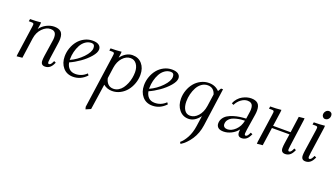

<svg xmlns="http://www.w3.org/2000/svg" viewBox="-73 -1238 3789 2162"><g transform="rotate(20 1821.5 -157.0)"><path d="M58.1 -411.1 63 -439Q129.9 -439 192.9 -445.8L190.9 -418L182.1 -363.8Q212.4 -404.8 258.5 -428.5Q304.7 -452.1 351.1 -452.1Q403.8 -452.1 430.9 -427.5Q458 -402.8 458 -345.2Q458 -320.3 454.1 -294.9L426.8 -104Q421.9 -68.8 421.9 -58.1Q421.9 -35.2 435.1 -35.2Q454.1 -35.2 469.2 -64.9L480 -86.9L502.9 -76.2L492.2 -54.2Q460.9 6.8 401.9 6.8Q352.1 6.8 352.1 -47.9Q352.1 -71.8 356.9 -105L384.8 -290Q389.2 -315.4 389.2 -334Q389.2 -358.9 383.3 -375.5Q377.4 -392.1 366.5 -399.9Q355.5 -407.7 344.7 -410.4Q334 -413.1 319.8 -413.1Q269 -413.1 222.4 -366Q175.8 -318.8 165 -244.1L130.9 0L64 6.8L65.9 -17.1L115.2 -363.8Q118.2 -380.9 118.2 -391.1Q118.2 -402.8 111.8 -407Q105.5 -411.1 87.9 -411.1Z M572.8 -178.2Q572.8 -231 590.6 -280.8Q608.4 -330.6 639.4 -368.4Q670.4 -406.2 715.3 -429.2Q760.3 -452.1 811 -452.1Q860.4 -452.1 885.7 -433.3Q911.1 -414.6 911.1 -382.8Q911.1 -344.2 867.2 -293Q823.2 -241.7 762.2 -199Q701.2 -156.2 643.1 -130.9Q650.9 -85.9 678.2 -59.1Q705.6 -32.2 752.9 -32.2Q828.6 -32.2 884.8 -86.9L898.9 -66.9Q830.1 6.8 737.8 6.8Q662.1 6.8 617.4 -45.7Q572.8 -98.1 572.8 -178.2ZM640.1 -159.2Q721.7 -196.3 783.9 -261.2Q846.2 -326.2 846.2 -377Q846.2 -422.9 806.2 -422.9Q767.1 -422.9 734.6 -399.7Q702.1 -376.5 682.1 -339.4Q662.1 -302.2 651.1 -258.3Q640.1 -214.4 640.1 -169.9Z M989.7 274.9 1080.1 -363.8Q1083 -380.9 1083 -391.1Q1083 -402.8 1076.7 -407Q1070.3 -411.1 1052.7 -411.1H1022.9L1027.8 -439Q1094.7 -439 1157.7 -445.8L1155.8 -418L1148.9 -371.1Q1175.8 -408.2 1212.2 -430.2Q1248.5 -452.1 1289.1 -452.1Q1359.9 -452.1 1402.8 -402.3Q1445.8 -352.5 1445.8 -272Q1445.8 -219.2 1427.7 -168.7Q1409.7 -118.2 1378.4 -79.3Q1347.2 -40.5 1302 -16.8Q1256.8 6.8 1206.1 6.8Q1146 6.8 1101.1 -29.8L1055.7 277.8L997.1 303.2ZM1112.8 -113.8Q1121.6 -71.8 1146.5 -46.9Q1171.4 -22 1210.9 -22Q1242.7 -22 1270.8 -38.3Q1298.8 -54.7 1318.1 -81.3Q1337.4 -107.9 1351.6 -141.8Q1365.7 -175.8 1372.3 -211.2Q1378.9 -246.6 1378.9 -279.8Q1378.9 -337.9 1351.8 -375.5Q1324.7 -413.1 1278.8 -413.1Q1226.6 -413.1 1184.3 -366.5Q1142.1 -319.8 1130.9 -244.1Z M1523.4 -178.2Q1523.4 -231 1541.3 -280.8Q1559.1 -330.6 1590.1 -368.4Q1621.1 -406.2 1666 -429.2Q1710.9 -452.1 1761.7 -452.1Q1811 -452.1 1836.4 -433.3Q1861.8 -414.6 1861.8 -382.8Q1861.8 -344.2 1817.9 -293Q1773.9 -241.7 1712.9 -199Q1651.9 -156.2 1593.8 -130.9Q1601.6 -85.9 1628.9 -59.1Q1656.2 -32.2 1703.6 -32.2Q1779.3 -32.2 1835.4 -86.9L1849.6 -66.9Q1780.8 6.8 1688.5 6.8Q1612.8 6.8 1568.1 -45.7Q1523.4 -98.1 1523.4 -178.2ZM1590.8 -159.2Q1672.4 -196.3 1734.6 -261.2Q1796.9 -326.2 1796.9 -377Q1796.9 -422.9 1756.8 -422.9Q1717.8 -422.9 1685.3 -399.7Q1652.8 -376.5 1632.8 -339.4Q1612.8 -302.2 1601.8 -258.3Q1590.8 -214.4 1590.8 -169.9Z M1966.3 -178.2Q1966.3 -231 1984.1 -280.8Q2002 -330.6 2033 -368.4Q2064 -406.2 2108.9 -429.2Q2153.8 -452.1 2204.6 -452.1Q2280.8 -452.1 2328.6 -400.9L2351.6 -439H2375.5L2312.5 16.1Q2298.8 113.8 2249.5 188.5Q2200.2 263.2 2135.7 303.2L2123.5 283.2Q2161.6 252 2193.6 192.9Q2225.6 133.8 2237.3 51.8L2255.4 -74.2Q2195.8 6.8 2121.6 6.8Q2052.7 6.8 2009.5 -46.1Q1966.3 -99.1 1966.3 -178.2ZM2033.7 -169.9Q2033.7 -108.4 2057.6 -70.3Q2081.5 -32.2 2126.5 -32.2Q2178.7 -32.2 2220.7 -78.9Q2262.7 -125.5 2274.4 -201.2L2295.4 -348.1Q2272.5 -422.9 2199.7 -422.9Q2160.6 -422.9 2128.2 -399.7Q2095.7 -376.5 2075.7 -339.4Q2055.7 -302.2 2044.7 -258.3Q2033.7 -214.4 2033.7 -169.9Z M2455.6 -61Q2455.6 -94.7 2473.4 -121.8Q2491.2 -148.9 2519 -165.8Q2546.9 -182.6 2584.7 -194.3Q2622.6 -206.1 2658.9 -211.2Q2695.3 -216.3 2733.4 -217.8L2744.1 -290Q2748.5 -315.4 2748.5 -334Q2748.5 -358.9 2742.7 -375.5Q2736.8 -392.1 2725.8 -399.9Q2714.8 -407.7 2704.1 -410.4Q2693.4 -413.1 2679.2 -413.1Q2642.6 -413.1 2605.2 -386.2Q2567.9 -359.4 2545.4 -314L2522.5 -325.2Q2535.2 -357.9 2558.1 -383.5Q2581.1 -409.2 2607.7 -423.6Q2634.3 -438 2660.4 -445.1Q2686.5 -452.1 2710.4 -452.1Q2763.2 -452.1 2790.3 -427.5Q2817.4 -402.8 2817.4 -345.2Q2817.4 -320.3 2813.5 -294.9L2783.2 -104Q2778.3 -68.8 2778.3 -58.1Q2778.3 -35.2 2791.5 -35.2Q2810.1 -35.2 2825.2 -64.9L2836.4 -86.9L2859.4 -76.2L2848.1 -54.2Q2816.9 6.8 2758.3 6.8Q2708.5 6.8 2708.5 -47.9Q2708.5 -60.5 2710.4 -80.1Q2680.7 -39.6 2633.8 -16.4Q2586.9 6.8 2541.5 6.8Q2496.1 6.8 2475.8 -12Q2455.6 -30.8 2455.6 -61ZM2522.5 -76.2Q2522.5 -55.7 2536.4 -43.9Q2550.3 -32.2 2573.2 -32.2Q2622.6 -32.2 2668.7 -76.4Q2714.8 -120.6 2728.5 -190.9Q2703.1 -190.4 2680.4 -188Q2657.7 -185.5 2627.2 -178Q2596.7 -170.4 2575 -158.9Q2553.2 -147.5 2537.8 -126Q2522.5 -104.5 2522.5 -76.2Z M2936 -411.1 2940.9 -439Q3009.8 -439 3072.8 -445.8L3070.8 -418L3045.9 -245.1H3255.9L3282.7 -439L3350.1 -445.8L3348.1 -421.9L3304.7 -104Q3299.8 -68.8 3299.8 -58.1Q3299.8 -35.2 3313 -35.2Q3332 -35.2 3347.2 -64.9L3357.9 -86.9L3380.9 -76.2L3370.1 -54.2Q3338.9 6.8 3279.8 6.8Q3230 6.8 3230 -47.9Q3230 -71.8 3234.9 -105L3252 -217.8H3042L3010.7 0L2942.9 6.8L2944.8 -19L2994.1 -363.8Q2997.1 -380.9 2997.1 -391.1Q2997.1 -402.8 2990.7 -407Q2984.4 -411.1 2966.8 -411.1Z M3458 -411.1 3462.9 -439Q3531.7 -439 3594.7 -445.8L3592.8 -418L3547.9 -104Q3543 -68.8 3543 -58.1Q3543 -35.2 3555.7 -35.2Q3574.7 -35.2 3589.8 -64.9L3601.1 -86.9L3624 -76.2L3612.8 -54.2Q3581.5 6.8 3522.9 6.8Q3473.1 6.8 3473.1 -47.9Q3473.1 -71.8 3478 -105L3516.1 -363.8Q3519 -380.9 3519 -391.1Q3519 -402.8 3512.7 -407Q3506.3 -411.1 3488.8 -411.1ZM3529.8 -558.1Q3529.8 -581.5 3545.2 -599.4Q3560.5 -617.2 3583 -617.2Q3599.1 -617.2 3610.6 -606.2Q3622.1 -595.2 3622.1 -576.2Q3622.1 -551.3 3606.9 -534.2Q3591.8 -517.1 3567.9 -517.1Q3551.8 -517.1 3540.8 -529.8Q3529.8 -542.5 3529.8 -558.1Z"/></g></svg>

Font: Dihjauti
Style: Italic
Weight: 400
Italic angle: -9°
Designer: T. Christopher White
Version: Version 3.0.0